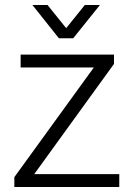

<svg xmlns="http://www.w3.org/2000/svg" viewBox="-20 -743 527 763"><path d="M37 0V-39L353 -475H62V-526H433V-489L116 -51H454V0ZM109 -723H169L260 -610H226L317 -723H377L271 -591H214Z"/></svg>

Font: Archivo SemiBold ExtraLight
Style: Regular
Weight: 250
Version: Version 2.001